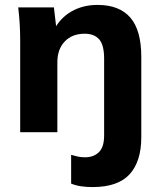

<svg xmlns="http://www.w3.org/2000/svg" viewBox="-20 -537 653 780"><path d="M62 0V-375Q62 -407 60 -440.5Q58 -474 54 -507H199L210 -413H198Q223 -463 269.5 -490Q316 -517 376 -517Q465 -517 509.5 -465.5Q554 -414 554 -306V20Q554 119 506.5 171Q459 223 356 223Q333 223 311 220Q289 217 269 209V92Q283 96 296 99Q309 102 326 102Q360 102 381.5 81.5Q403 61 403 13V-299Q403 -354 383 -377Q363 -400 324 -400Q273 -400 243 -368.5Q213 -337 213 -284V0Z"/></svg>

Font: Mulish ExtraLight ExtraBold
Style: Regular
Weight: 800
Version: Version 3.603